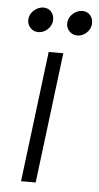

<svg xmlns="http://www.w3.org/2000/svg" viewBox="-50 -699 376 732"><g transform="rotate(5 138.0 -333.5)"><path d="M59 0 121 -500H177L115 0ZM224 -572Q205 -572 192.5 -586Q180 -600 182 -619Q184 -639 200.5 -653Q217 -667 236 -667Q255 -667 266.5 -653Q278 -639 276 -619Q274 -600 258.5 -586Q243 -572 224 -572ZM75 -572Q56 -572 43.5 -586Q31 -600 33 -619Q35 -639 51.5 -653Q68 -667 87 -667Q106 -667 117.5 -653Q129 -639 127 -619Q125 -600 109.5 -586Q94 -572 75 -572Z"/></g></svg>

Font: Inclusive Sans Light
Style: Italic
Weight: 300
Italic angle: -7°
Designer: Olivia King
Foundry: Olivia King
Version: Version 2.004